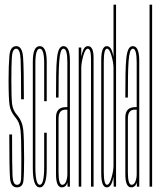

<svg xmlns="http://www.w3.org/2000/svg" viewBox="-20 -805 701 828"><path d="M53 3Q27 3 23.5 -34.5Q20 -72 20 -225H32Q32 -84 34 -46Q36 -8 53 -8Q70 -8 71 -34.5Q72 -61 72 -123Q72 -210 68.5 -243.5Q65 -277 47 -298Q26 -322.5 21.5 -349.5Q17 -376.5 17 -461Q17 -522 20.5 -564Q24 -606 50 -606Q76 -606 79.5 -558.5Q83 -511 83 -377H71Q71 -499 69 -547Q67 -595 50 -595Q33 -595 31 -556.5Q29 -518 29 -458Q29 -382 32.2 -356Q35.5 -330 53 -309.5Q76 -283 80 -247.2Q84 -211.5 84 -120Q84 -54 81 -25.5Q78 3 53 3Z M151.5 3Q121.5 3 121.5 -79.2Q121.5 -161.5 121.5 -300.5Q121.5 -471.5 121.5 -538.8Q121.5 -606 151.5 -606Q181.5 -606 181.5 -538.8Q181.5 -471.5 181.5 -368.5H170.5Q170.5 -468.5 170.5 -531.8Q170.5 -595 151.5 -595Q132.5 -595 132.5 -531.8Q132.5 -468.5 132.5 -300.5Q132.5 -164.5 132.5 -86.2Q132.5 -8 151.5 -8Q170.5 -8 170.5 -86.2Q170.5 -164.5 170.5 -232.5H181.5Q181.5 -161.5 181.5 -79.2Q181.5 3 151.5 3Z M271.5 0 270.5 -22V-363Q270.5 -476 270.5 -535.5Q270.5 -595 254 -595V-606Q281.5 -606 281.5 -542.2Q281.5 -478.5 281.5 -366V0ZM246.5 3Q221.5 3 221.5 -54Q221.5 -111 221.5 -183Q221.5 -255 221.5 -299Q221.5 -343 264.5 -343Q270.5 -343 276.5 -343V-332Q270.5 -332 262 -332Q232.5 -332 232.5 -293.8Q232.5 -255.5 232.5 -183Q232.5 -116 232.5 -62Q232.5 -8 248.5 -8Q259 -8 264.8 -22.2Q270.5 -36.5 270.5 -53L274 -39Q274 -24 267.8 -10.5Q261.5 3 246.5 3ZM221.5 -384.5Q221.5 -443 222.2 -485Q223 -527 225.8 -553.8Q228.5 -580.5 235.2 -593.2Q242 -606 254 -606L255 -600L254 -595Q246 -595 241.8 -581.2Q237.5 -567.5 235.5 -540.8Q233.5 -514 233 -474.8Q232.5 -435.5 232.5 -384.5Z M319.5 0V-600H330.5V-549V0ZM372.5 0V-421Q372.5 -505.5 372.5 -550.2Q372.5 -595 358.5 -595Q348 -595 339.2 -564.5Q330.5 -534 330.5 -512L327.5 -528Q327.5 -553 335.2 -579.5Q343 -606 359.5 -606Q383.5 -606 383.5 -556.8Q383.5 -507.5 383.5 -416V0Z M470.5 0 469.5 -36V-785H480.5V0ZM440.5 3Q416.5 3 416.5 -58Q416.5 -119 416.5 -301Q416.5 -484 416.5 -545Q416.5 -606 440.5 -606Q457 -606 464.8 -579.5Q472.5 -553 472.5 -528L469.5 -512Q469.5 -534 460.8 -564.5Q452 -595 441.5 -595Q427.5 -595 427.5 -537.5Q427.5 -480 427.5 -301Q427.5 -123 427.5 -65.5Q427.5 -8 441.5 -8Q452 -8 460.8 -38.5Q469.5 -69 469.5 -91L472.5 -75Q472.5 -50 464.8 -23.5Q457 3 440.5 3Z M570.5 0 569.5 -22V-363Q569.5 -476 569.5 -535.5Q569.5 -595 553 -595V-606Q580.5 -606 580.5 -542.2Q580.5 -478.5 580.5 -366V0ZM545.5 3Q520.5 3 520.5 -54Q520.5 -111 520.5 -183Q520.5 -255 520.5 -299Q520.5 -343 563.5 -343Q569.5 -343 575.5 -343V-332Q569.5 -332 561 -332Q531.5 -332 531.5 -293.8Q531.5 -255.5 531.5 -183Q531.5 -116 531.5 -62Q531.5 -8 547.5 -8Q558 -8 563.8 -22.2Q569.5 -36.5 569.5 -53L573 -39Q573 -24 566.8 -10.5Q560.5 3 545.5 3ZM520.5 -384.5Q520.5 -443 521.2 -485Q522 -527 524.8 -553.8Q527.5 -580.5 534.2 -593.2Q541 -606 553 -606L554 -600L553 -595Q545 -595 540.8 -581.2Q536.5 -567.5 534.5 -540.8Q532.5 -514 532 -474.8Q531.5 -435.5 531.5 -384.5Z M625 0V-785H636V0Z"/></svg>

Font: Anybody UltraCondensed Thin
Style: Regular
Weight: 100
Width: 1
Designer: Tyler Finck
Foundry: Etcetera Type Company
Version: Version 1.110